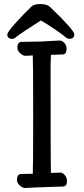

<svg xmlns="http://www.w3.org/2000/svg" viewBox="-20 -917 415 949"><path d="M323.2 -725.1Q313 -725.1 306.2 -731.9Q259.3 -770 182.1 -815.9Q74.2 -747.1 57.1 -731.9Q50.3 -725.1 40 -725.1Q16.1 -725.1 16.1 -747.1Q16.1 -757.8 57.1 -803.5Q98.1 -849.1 137.2 -886.2Q148.9 -897 179.2 -897Q212.9 -897 227.1 -882.8Q347.2 -768.1 347.2 -747.1Q347.2 -725.1 323.2 -725.1ZM104 12.2Q92.3 12.2 78.6 0.5Q64.9 -11.2 64 -26.9Q64 -57.1 85 -57.1Q124 -57.1 142.1 -58.1Q144 -89.8 144 -348.1Q144 -603 142.1 -643.1Q118.2 -641.1 106 -641.1Q94.2 -641.1 80.6 -653.1Q66.9 -665 65.9 -680.2Q65.9 -710 86.9 -710L187 -711.9L274.9 -716.8Q287.1 -716.8 298.1 -704.8Q309.1 -692.9 309.1 -675.8Q309.1 -647.9 289.1 -647.9L231.9 -646L230 -594.2Q230 -97.2 231.9 -62Q259.3 -64 277.3 -64Q289.1 -64 300 -52Q311 -40 311 -22.9Q311 4.9 291 4.9Q131.3 9.8 104 12.2Z"/></svg>

Font: LXGW WenKai GB Screen
Style: Regular
Weight: 400
Designer: LXGW / Fontworks Inc.
Foundry: LXGW / Fontworks Inc.
Version: Version 1.321;February 19, 2024;FontCreator 14.0.0.2901 64-b